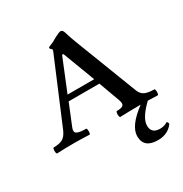

<svg xmlns="http://www.w3.org/2000/svg" viewBox="-211 -837 1197 1255"><g transform="rotate(-30 387.5 -210.0)"><path d="M6 3Q0 3 -1.5 -8Q-3 -19 -1.5 -30.5Q0 -42 6 -42Q48 -42 72 -55Q96 -68 113 -105L313 -580Q319 -594 319 -598Q319 -602 311.5 -608Q304 -614 304 -619Q304 -626 323 -632Q332 -635 345 -641.5Q358 -648 376 -659Q412 -678 422 -678Q438 -678 445 -655Q451 -632 472 -575L656 -98Q668 -66 693 -54Q718 -42 763 -42Q769 -42 770.5 -30.5Q772 -19 770.5 -8Q769 3 763 3Q693 0 623 0Q553 0 482 3Q477 3 475 -8Q473 -19 475 -30.5Q477 -42 482 -42Q520 -42 530.5 -54Q541 -66 529 -98L472 -254H240L176 -97Q162 -65 179.5 -53.5Q197 -42 249 -42Q254 -42 255.5 -30.5Q257 -19 255.5 -8Q254 3 249 3Q187 0 128 0Q67 0 6 3ZM256 -296H457L365 -539H355ZM621 258Q514 258 514 168Q514 91 637 0H691Q604 83 604 140Q604 200 670 200Q701 200 726 184Q736 187 736 203Q695 258 621 258Z"/></g></svg>

Font: Junicode SmExp
Style: Bold
Weight: 700
Width: 6
Designer: Peter S. Baker
Version: Version 2.205; ttfautohint (v1.8.4)